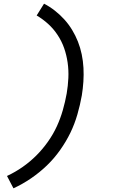

<svg xmlns="http://www.w3.org/2000/svg" viewBox="-20 -861 640 1042"><path d="M53 161 18 94Q63 73 103 45Q143 17 177.5 -17.5Q212 -52 240.5 -92.5Q269 -133 288.5 -175.5Q308 -218 321 -263.5Q334 -309 342 -354Q349 -395 351 -437.5Q353 -480 347 -521.5Q341 -563 328 -600Q315 -637 293 -670.5Q271 -704 242 -730.5Q213 -757 179 -777L219 -841Q250 -825 278 -803Q306 -781 329.5 -755Q353 -729 371.5 -698.5Q390 -668 403 -635Q416 -602 423.5 -566Q431 -530 433 -492.5Q435 -455 432.5 -417.5Q430 -380 424 -343Q415 -292 400 -240Q385 -188 362 -140.5Q339 -93 306.5 -47Q274 -1 234.5 37Q195 75 149 106.5Q103 138 53 161Z"/></svg>

Font: Iosevka Slab Extended
Style: Italic
Weight: 400
Width: 7
Italic angle: -9°
Monospace: yes
Designer: Belleve Invis
Foundry: Belleve Invis
Version: Version 11.1.0; ttfautohint (v1.8.3)